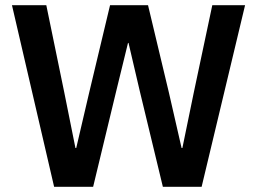

<svg xmlns="http://www.w3.org/2000/svg" viewBox="-20 -718 989 738"><path d="M188 0 26 -698H158L227 -363L270 -149H273L323 -363L403 -698H549L629 -363L678 -149H681L725 -363L796 -698H922L755 0H606L517 -369L474 -553H472L427 -369L338 0Z"/></svg>

Font: IBM Plex Sans Thai SemiBold
Style: Regular
Weight: 600
Designer: Mike Abbink, Paul van der Laan, Pieter van Rosmalen, Ben Mitchell, Mark Frömberg
Foundry: Bold Monday
Version: Version 1.1